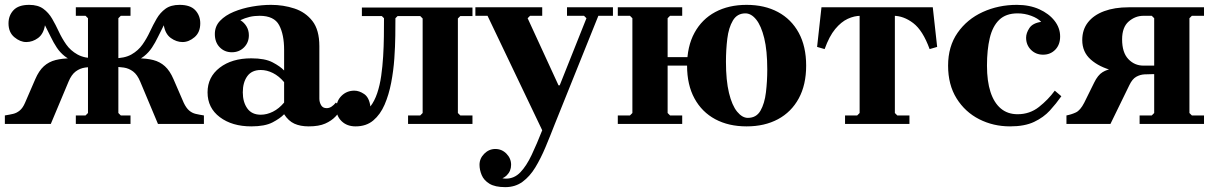

<svg xmlns="http://www.w3.org/2000/svg" viewBox="-20 -510 5004 790"><path d="M467 -45 477 -35H517V0H292V-35H332L342 -45V-435L332 -445H292V-480H517V-445H477L467 -435ZM630 0 557 -174Q545 -203 527.5 -216Q510 -229 489.5 -232Q469 -235 447 -235V-270H547Q583 -270 610.5 -263Q638 -256 658.5 -237.5Q679 -219 694 -184L736 -87Q746 -66 758 -55.5Q770 -45 785 -41.5Q800 -38 819 -35V0ZM719 -490Q763 -490 783.5 -468Q804 -446 804 -414Q804 -377 780.5 -357Q757 -337 731 -337Q706 -337 683 -353.5Q660 -370 654 -406Q641 -381 630 -358Q619 -335 605.5 -314.5Q592 -294 572.5 -278.5Q553 -263 522.5 -254.5Q492 -246 447 -246V-270Q493 -270 521 -286Q549 -302 566.5 -327Q584 -352 597 -380Q610 -408 624.5 -433Q639 -458 661 -474Q683 -490 719 -490ZM189 0H0V-35Q19 -38 34 -41.5Q49 -45 61.5 -55.5Q74 -66 83 -87L125 -184Q140 -219 160.5 -237.5Q181 -256 209 -263Q237 -270 272 -270H372V-235Q351 -235 330 -232Q309 -229 291.5 -216Q274 -203 262 -174ZM100 -490Q136 -490 158 -474Q180 -458 194.5 -433Q209 -408 222 -380Q235 -352 252.5 -327Q270 -302 298.5 -286Q327 -270 372 -270V-246Q327 -246 296.5 -254.5Q266 -263 246.5 -278.5Q227 -294 213.5 -314.5Q200 -335 189 -358Q178 -381 165 -406Q159 -370 136.5 -353.5Q114 -337 88 -337Q63 -337 39 -357Q15 -377 15 -414Q15 -446 35.5 -468Q56 -490 100 -490Z M1250 10Q1216 10 1191.5 -1Q1167 -12 1149 -40V-305Q1149 -368 1128.5 -406.5Q1108 -445 1048 -445Q1026 -445 1007 -440.5Q988 -436 969 -427Q985 -417 994.5 -401Q1004 -385 1004 -365Q1004 -335 984 -315Q964 -295 934 -295Q904 -295 884 -315.5Q864 -336 864 -370Q864 -402 885.5 -424.5Q907 -447 942 -461.5Q977 -476 1017.5 -483Q1058 -490 1095 -490Q1146 -490 1191.5 -475Q1237 -460 1265.5 -423.5Q1294 -387 1294 -320V-104Q1294 -90 1301 -77.5Q1308 -65 1324 -65Q1335 -65 1344.5 -71.5Q1354 -78 1362 -88L1389 -65Q1377 -48 1360.5 -30.5Q1344 -13 1318 -1.5Q1292 10 1250 10ZM1014 10Q935 10 884.5 -28Q834 -66 834 -130Q834 -193 884 -231.5Q934 -270 1014 -270Q1070 -270 1101.5 -253.5Q1133 -237 1149 -220V-172Q1128 -197 1103 -209.5Q1078 -222 1053 -222Q1016 -222 997.5 -196.5Q979 -171 979 -130Q979 -90 997.5 -64Q1016 -38 1053 -38Q1078 -38 1103 -50.5Q1128 -63 1149 -88V-40Q1133 -23 1101.5 -6.5Q1070 10 1014 10Z M1874 -444 1864 -434V-45L1874 -35H1924V0H1659V-35H1709L1719 -45V-434L1709 -444H1616L1607 -435Q1607 -407 1606.5 -363Q1606 -319 1602.5 -269Q1599 -219 1589.5 -169.5Q1580 -120 1562.5 -79.5Q1545 -39 1516 -14.5Q1487 10 1443 10Q1408 10 1386 -11Q1364 -32 1364 -63Q1364 -95 1385.5 -116Q1407 -137 1438 -137Q1458 -137 1478.5 -123Q1499 -109 1504 -72Q1521 -94 1532 -126.5Q1543 -159 1548.5 -198Q1554 -237 1556.5 -278Q1559 -319 1559.5 -359.5Q1560 -400 1560 -435L1551 -444H1469V-479H1924V-444Z M2211 26 1986 -445H1936V-480H2211V-445H2161L2151 -435L2278 -159H2283L2393 -435L2383 -445H2313V-480H2502V-445H2442L2263 0ZM2059 260Q2017 260 1994 246Q1971 232 1962 210.5Q1953 189 1953 168Q1953 142 1972.5 122.5Q1992 103 2018 103Q2045 103 2064 122.5Q2083 142 2083 168Q2083 194 2065 211.5Q2047 229 2018 229Q1999 229 1990 218.5Q1981 208 1978 194Q1975 180 1975 168H2005Q2005 183 2011.5 196Q2018 209 2031 217Q2044 225 2062 225Q2096 225 2121 199Q2146 173 2167.5 127.5Q2189 82 2211 26L2263 0Q2244 49 2224.5 95.5Q2205 142 2182.5 179Q2160 216 2130 238Q2100 260 2059 260Z M2727 -45 2737 -35H2787V0H2522V-35H2572L2582 -45V-435L2572 -445H2522V-480H2787V-445H2737L2727 -435ZM2873 -240H2647V-275H2873ZM3052 -490Q3126 -490 3181 -460.5Q3236 -431 3266.5 -375Q3297 -319 3297 -240Q3297 -161 3266.5 -105Q3236 -49 3181 -19.5Q3126 10 3052 10Q2978 10 2923 -19.5Q2868 -49 2837.5 -105Q2807 -161 2807 -240Q2807 -319 2837.5 -375Q2868 -431 2923 -460.5Q2978 -490 3052 -490ZM3057 -25Q3092 -25 3109 -54.5Q3126 -84 3131.5 -130Q3137 -176 3137 -224Q3137 -302 3124.5 -353Q3112 -404 3091.5 -429.5Q3071 -455 3047 -455Q3013 -455 2995.5 -425.5Q2978 -396 2972.5 -350.5Q2967 -305 2967 -256Q2967 -179 2979.5 -127.5Q2992 -76 3013 -50.5Q3034 -25 3057 -25Z M3522 -445Q3495 -445 3468 -432.5Q3441 -420 3416.5 -390.5Q3392 -361 3373 -308L3342 -317L3360 -480H3818L3836 -317L3805 -308Q3777 -385 3737.5 -415Q3698 -445 3656 -445ZM3662 -454V-45L3672 -35H3722V0H3457V-35H3507L3517 -45V-454Z M4136 10Q4067 10 4009 -19.5Q3951 -49 3916 -105Q3881 -161 3881 -240Q3881 -319 3920 -375Q3959 -431 4023.5 -460.5Q4088 -490 4164 -490Q4216 -490 4256 -472Q4296 -454 4319 -424.5Q4342 -395 4342 -360Q4342 -326 4322 -305.5Q4302 -285 4272 -285Q4242 -285 4222 -305Q4202 -325 4202 -355Q4202 -374 4215.5 -394.5Q4229 -415 4264 -420Q4250 -435 4223 -445Q4196 -455 4167 -455Q4119 -455 4091.5 -428.5Q4064 -402 4052.5 -353.5Q4041 -305 4041 -240Q4041 -176 4055.5 -131.5Q4070 -87 4098 -63.5Q4126 -40 4167 -40Q4217 -40 4255 -70Q4293 -100 4320 -137L4347 -114Q4326 -84 4300 -55.5Q4274 -27 4235 -8.5Q4196 10 4136 10Z M4679 -205Q4616 -205 4559.5 -219.5Q4503 -234 4468 -265Q4433 -296 4433 -345Q4433 -388 4456.5 -418Q4480 -448 4523 -464Q4566 -480 4624 -480H4934V-445H4884L4874 -435V-45L4884 -35H4934V0H4669V-35H4719L4729 -45V-205ZM4685 -240H4729V-435L4719 -445H4685Q4651 -445 4624 -421.5Q4597 -398 4597 -348Q4597 -294 4622.5 -267Q4648 -240 4685 -240ZM4549 0H4368V-35Q4389 -39 4407 -47.5Q4425 -56 4441 -87L4482 -170Q4497 -201 4516.5 -213Q4536 -225 4560.5 -227.5Q4585 -230 4614 -230H4724V-205Q4707 -205 4689 -204Q4671 -203 4655 -194Q4639 -185 4627 -160Z"/></svg>

Font: Brygada 1918
Style: Bold
Weight: 700
Designer: Mateusz Machalski | Borys Kosmynka | Przemek Hoffer
Foundry: NIEPODLEGLA 2018
Version: Version 3.006